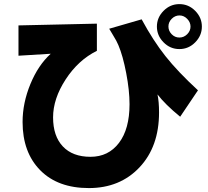

<svg xmlns="http://www.w3.org/2000/svg" viewBox="-20 -873 1040 959"><path d="M72.3 -594.7V-746.1L463.9 -754.9V-619.1Q371.1 -573.2 308.1 -476.6Q245.1 -379.9 245.1 -286.6Q245.1 -193.4 293.9 -141.6Q342.8 -89.8 432.1 -89.8Q521.5 -89.8 574.2 -159.2Q627 -228.5 627 -352.5Q627 -420.9 610.4 -507.8Q593.8 -594.7 571.3 -647.5Q563.5 -667 544.9 -696.8Q526.4 -726.6 525.4 -729.5L687.5 -776.4Q745.1 -669.9 806.2 -592.8Q867.2 -515.6 968.8 -421.9L879.9 -290Q804.7 -351.6 766.6 -401.4Q774.4 -365.2 774.4 -311.5Q774.4 -140.6 676.8 -37.1Q579.1 66.4 423.8 66.4Q268.6 66.4 180.7 -22.9Q92.8 -112.3 92.8 -263.7Q92.8 -358.4 131.8 -453.1Q170.9 -547.9 233.4 -604.5ZM796.9 -661.6Q763.7 -695.3 763.7 -740.2Q763.7 -785.2 796.9 -818.8Q830.1 -852.5 876 -852.5Q921.9 -852.5 955.1 -818.8Q988.3 -785.2 988.3 -740.2Q988.3 -695.3 955.1 -661.6Q921.9 -627.9 876 -627.9Q830.1 -627.9 796.9 -661.6ZM837.9 -779.3Q821.3 -762.7 821.3 -740.7Q821.3 -718.8 837.4 -702.1Q853.5 -685.5 876 -685.5Q898.4 -685.5 915 -702.1Q931.6 -718.8 931.6 -740.2Q931.6 -761.7 915 -778.8Q898.4 -795.9 876.5 -795.9Q854.5 -795.9 837.9 -779.3Z"/></svg>

Font: GenEi M Gothic v2 Heavy
Style: Regular
Weight: 800
Version: Version 2.0